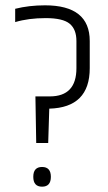

<svg xmlns="http://www.w3.org/2000/svg" viewBox="-20 -696 407 721"><path d="M138 5Q105 5 105 -32Q105 -69 138 -69Q171 -69 171 -32Q171 5 138 5ZM149 -676Q317 -676 317 -542V-440Q317 -292 165 -288L161 -159H116L113 -334H167Q267 -334 267 -440V-542Q267 -586 241.5 -607Q216 -628 151.5 -628Q87 -628 37 -613V-663Q89 -676 149 -676Z"/></svg>

Font: Khand Light
Style: Regular
Weight: 300
Designer: Devanagari: Sanchit Sawaria, Jyotish Sonowal; Latin: Satya Rajpurohit
Foundry: Indian Type Foundry
Version: Version 1.101;PS 1.0;hotconv 1.0.78;makeotf.lib2.5.61930; tt